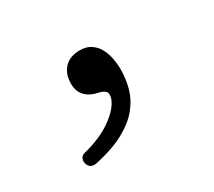

<svg xmlns="http://www.w3.org/2000/svg" viewBox="-82 -307 764 684"><g transform="rotate(-30 300.0 35.0)"><path d="M150 223Q138 226 128 223Q118 220 113 208Q108 197 112 185.5Q116 174 127 171Q203 152 250 117.5Q297 83 308 49Q313 32 306.5 23Q300 14 278 9Q247 3 228.5 -16Q210 -35 210 -67Q210 -107 232.5 -131Q255 -155 297 -155Q323 -155 341 -143Q359 -131 369.5 -112Q380 -93 384.5 -69.5Q389 -46 389 -23Q389 17 378.5 54Q368 91 341.5 123.5Q315 156 268.5 181.5Q222 207 150 223Z"/></g></svg>

Font: Maple Mono
Style: Regular
Weight: 400
Monospace: yes
Designer: subframe7536
Version: Version 7.300